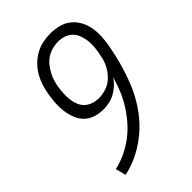

<svg xmlns="http://www.w3.org/2000/svg" viewBox="-221 -838 941 941"><g transform="rotate(-45 250.0 -367.5)"><path d="M79 8 65 -46Q103 -54 139 -71Q175 -88 207 -112Q239 -136 265.5 -166.5Q292 -197 313 -230.5Q334 -264 349 -300.5Q364 -337 374 -373Q362 -355 346 -340Q330 -325 310.5 -314.5Q291 -304 270.5 -299.5Q250 -295 230 -295Q201 -295 174.5 -303.5Q148 -312 129.5 -330Q111 -348 101 -373Q91 -398 87 -425Q83 -452 84.5 -480Q86 -508 91 -537Q95 -563 103 -589Q111 -615 124.5 -639Q138 -663 158 -683.5Q178 -704 203 -718Q228 -732 254.5 -737.5Q281 -743 307 -743Q337 -743 365 -736Q393 -729 415 -712Q437 -695 451 -670.5Q465 -646 470.5 -618.5Q476 -591 475 -561Q474 -531 469 -501Q460 -448 445 -394Q430 -340 409 -287.5Q388 -235 355.5 -186Q323 -137 280 -97.5Q237 -58 185 -30.5Q133 -3 79 8ZM253 -350Q277 -350 302 -358Q327 -366 347 -383.5Q367 -401 380.5 -424Q394 -447 401 -471Q403 -481 405 -490.5Q407 -500 409 -510Q413 -531 414 -552Q415 -573 412 -592.5Q409 -612 401.5 -630.5Q394 -649 380 -662Q366 -675 347 -681.5Q328 -688 307 -688Q288 -688 268 -683Q248 -678 230 -667Q212 -656 198.5 -639.5Q185 -623 175 -605Q165 -587 159 -567.5Q153 -548 150 -529V-528Q147 -507 146 -486Q145 -465 147.5 -445.5Q150 -426 157.5 -407.5Q165 -389 179 -376Q193 -363 212.5 -356.5Q232 -350 253 -350Z"/></g></svg>

Font: Iosevka Term Curly Light
Style: Italic
Weight: 300
Italic angle: -9°
Designer: Belleve Invis
Foundry: Belleve Invis
Version: Version 32.3.0